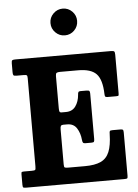

<svg xmlns="http://www.w3.org/2000/svg" viewBox="-65 -1070 802 1119"><g transform="rotate(-5 336.0 -510.5)"><path d="M83.5 -655H42Q28 -655 24.8 -659.5Q21.5 -664 21.5 -677.5V-729Q21.5 -743.5 26 -746.8Q30.5 -750 44 -750H602.5Q618.5 -750 622.5 -745.8Q626.5 -741.5 626.5 -726V-504.5Q626.5 -491.5 625 -488.2Q623.5 -485 610 -485H560Q549 -485 546.5 -490Q544 -495 544 -504.5Q541.5 -588.5 509.8 -621.8Q478 -655 404 -655H297Q283 -655 277.2 -651.2Q271.5 -647.5 271.5 -632.5V-444.5Q271.5 -430 274 -424.5Q276.5 -419 284.5 -419H311.5Q348.5 -419 368 -446.2Q387.5 -473.5 390.5 -513Q391 -524 394 -528.5Q397 -533 406 -533H442Q454 -533 457.8 -529.2Q461.5 -525.5 461.5 -513.5V-248.5Q461.5 -236 458.5 -232Q455.5 -228 443 -228H408Q398 -228 394.5 -232.8Q391 -237.5 390 -249.5Q386.5 -288.5 368.2 -317.5Q350 -346.5 312 -346.5H289Q279 -346.5 275.2 -341Q271.5 -335.5 271.5 -321V-116Q271.5 -100.5 276 -97.8Q280.5 -95 296 -95H394Q452.5 -95 487 -111Q521.5 -127 537 -164.8Q552.5 -202.5 554 -267.5Q554 -282 556.5 -286Q559 -290 572.5 -290H617Q630 -290 633.2 -286.8Q636.5 -283.5 636.5 -270V-18.5Q636.5 -5.5 633.5 -2.8Q630.5 0 617.5 0H44Q31 0 26.2 -2Q21.5 -4 21.5 -18V-80Q21.5 -91.5 25 -93.2Q28.5 -95 39.5 -95H82Q99.5 -95 103 -98.5Q106.5 -102 106.5 -119.5V-635Q106.5 -649.5 102.2 -652.2Q98 -655 83.5 -655ZM344.5 -864.5Q312.5 -864.5 289.5 -887.5Q266.5 -910.5 266.5 -943Q266.5 -975 289.5 -998Q312.5 -1021 344.5 -1021Q377 -1021 399.8 -998Q422.5 -975 422.5 -943Q422.5 -910.5 399.8 -887.5Q377 -864.5 344.5 -864.5Z"/></g></svg>

Font: Besley* Narrow
Style: Bold
Weight: 700
Width: 4
Designer: Owen Earl
Foundry: indestructible type*
Version: Version 3.000; ttfautohint (v1.8.3)